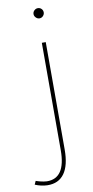

<svg xmlns="http://www.w3.org/2000/svg" viewBox="-152 -732 469 965"><g transform="rotate(-10 82.5 -249.5)"><path d="M-46 161Q-32 166 -18.5 169Q-5 172 9 173Q105 175 105 31V-517H125V31Q125 112 95.5 153Q66 194 9 193Q-23 192 -54 179ZM115 -692Q126 -692 133.5 -684.5Q141 -677 141 -666Q141 -656 133.5 -648Q126 -640 115 -640Q105 -640 97 -648Q89 -656 89 -666Q89 -677 97 -684.5Q105 -692 115 -692Z"/></g></svg>

Font: Alexandria Thin
Style: Regular
Weight: 250
Designer: Mohamed Gaber
Foundry: Kief Type Foundry
Version: Version 5.100